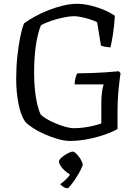

<svg xmlns="http://www.w3.org/2000/svg" viewBox="-20 -740 732 1008"><path d="M347 0Q319 0 284 -10Q249 -20 215 -35Q181 -50 154 -67.5Q127 -85 114 -99Q90 -131 77.5 -193Q65 -255 65 -325Q65 -386 71 -443.5Q77 -501 86.5 -547Q96 -593 106 -617Q127 -633 160 -651.5Q193 -670 232 -685.5Q271 -701 310.5 -710.5Q350 -720 383 -720Q418 -720 455.5 -711Q493 -702 527 -687.5Q561 -673 583 -657Q580 -604 573 -560Q566 -516 560 -491Q539 -493 527.5 -495.5Q516 -498 510 -501L490 -623Q478 -630 455.5 -637.5Q433 -645 409 -650Q385 -655 367 -655Q345 -655 312 -648Q279 -641 247 -630Q215 -619 195 -607Q186 -586 179 -557.5Q172 -529 167.5 -495.5Q163 -462 161 -427Q159 -392 159 -358Q159 -314 163 -271.5Q167 -229 175 -195Q183 -161 193 -140Q204 -128 225 -115.5Q246 -103 272.5 -92Q299 -81 324 -74Q349 -67 368 -67Q393 -67 420 -70.5Q447 -74 471.5 -80Q496 -86 512 -92V-197Q512 -233 516 -259.5Q520 -286 524 -297H372Q372 -315 376.5 -331.5Q381 -348 386 -355Q422 -355 461.5 -356.5Q501 -358 538 -360.5Q575 -363 604 -366L613 -356Q609 -332 603 -274.5Q597 -217 597 -147V-63Q583 -54 556 -43Q529 -32 494 -22Q459 -12 421.5 -6Q384 0 347 0ZM335 248Q323 248 312.5 241Q302 234 296 227Q312 216 329.5 198.5Q347 181 355 162L367 182Q357 182 344 174Q331 166 318.5 154.5Q306 143 298 130.5Q290 118 290 107Q290 100 298.5 91.5Q307 83 319 75Q331 67 343 61.5Q355 56 362 56Q369 56 377.5 64Q386 72 394.5 83Q403 94 408.5 106Q414 118 414 124Q414 131 404 151Q394 171 379.5 193.5Q365 216 352 232Q339 248 335 248Z"/></svg>

Font: Texturina Medium 12pt Light
Style: Regular
Weight: 300
Version: Version 1.002